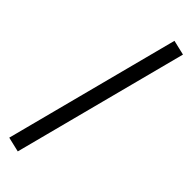

<svg xmlns="http://www.w3.org/2000/svg" viewBox="-287 -760 830 830"><g transform="rotate(45 128.5 -344.5)"><path d="M58 64 -10 48 199 -753 267 -737Z"/></g></svg>

Font: Nunito Sans 10pt Condensed Medium
Style: Regular
Weight: 500
Width: 3
Designer: Vernon Adams
Foundry: Vernon Adams
Version: Version 3.101;gftools[0.9.27]